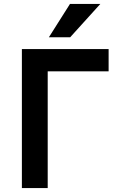

<svg xmlns="http://www.w3.org/2000/svg" viewBox="-20 -954 599 974"><path d="M91 0V-705H531V-592H222V0ZM228 -765 335 -934H489L336 -765Z"/></svg>

Font: Nunito Sans 7pt SemiCondensed
Style: Bold
Weight: 700
Width: 4
Designer: Vernon Adams
Foundry: Vernon Adams
Version: Version 3.101;gftools[0.9.27]